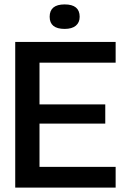

<svg xmlns="http://www.w3.org/2000/svg" viewBox="-20 -850 571 870"><path d="M49 0V-660H504V-566H159V-377H457V-290H159V-94H504V0ZM273 -719Q205 -719 205 -774Q205 -830 273 -830Q341 -830 341 -774Q341 -748 323.5 -733.5Q306 -719 273 -719Z"/></svg>

Font: Bricolage Grotesque 48pt Medium
Style: Regular
Weight: 500
Designer: Mathieu Triay
Foundry: Atelier Triay
Version: Version 1.000; ttfautohint (v1.8.4.7-5d5b);gftools[0.9.32]